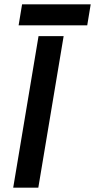

<svg xmlns="http://www.w3.org/2000/svg" viewBox="-20 -867 439 887"><path d="M41 0 158 -700H274L157 0ZM66 -750 82 -847H399L383 -750Z"/></svg>

Font: Figtree SemiBold
Style: Italic
Weight: 600
Italic angle: -9.5°
Foundry: Erik Kennedy
Version: Version 2.001;gftools[0.9.30]